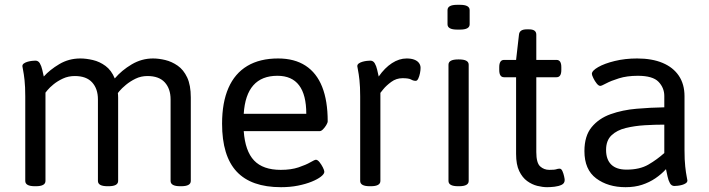

<svg xmlns="http://www.w3.org/2000/svg" viewBox="-20 -772 2945 798"><path d="M616 -529Q640 -529 667 -522.5Q694 -516 718.5 -499Q743 -482 758 -450Q773 -418 773 -367V-20Q773 2 733 2H729Q689 2 689 -20V-359Q689 -403 665 -429.5Q641 -456 593 -456Q566 -456 543.5 -445Q521 -434 503.5 -419.5Q486 -405 476 -393Q466 -381 465 -379L464 -413Q468 -402 469.5 -389.5Q471 -377 471 -366V-20Q471 2 431 2H427Q387 2 387 -20V-359Q387 -403 363 -429.5Q339 -456 291 -456Q264 -456 241.5 -445.5Q219 -435 202.5 -421.5Q186 -408 177.5 -397.5Q169 -387 169 -387V-20Q169 2 129 2H125Q85 2 85 -20V-371Q85 -412 82 -439Q79 -466 76 -480Q73 -494 73 -497Q73 -504 79.5 -508.5Q86 -513 95 -515.5Q104 -518 113 -519Q122 -520 127 -520Q139 -520 145.5 -509Q152 -498 155.5 -482.5Q159 -467 162 -454Q187 -482 226.5 -505.5Q266 -529 314 -529Q338 -529 366 -522.5Q394 -516 418.5 -498Q443 -480 457 -446Q486 -480 527.5 -504.5Q569 -529 616 -529Z M1136 -529Q1204 -529 1250 -499Q1296 -469 1319 -411Q1342 -353 1342 -268Q1342 -262 1336 -252Q1330 -242 1322.5 -234.5Q1315 -227 1309 -227H993Q999 -144 1036 -105Q1073 -66 1147 -66Q1190 -66 1221 -76.5Q1252 -87 1270 -97.5Q1288 -108 1293 -108Q1300 -108 1308 -98Q1316 -88 1322 -76Q1328 -64 1328 -58Q1328 -49 1314 -38Q1300 -27 1275.5 -17Q1251 -7 1218.5 -0.5Q1186 6 1148 6Q1024 6 963.5 -59Q903 -124 903 -258Q903 -346 929.5 -406.5Q956 -467 1008 -498Q1060 -529 1136 -529ZM1133 -457Q1068 -457 1033 -417.5Q998 -378 993 -299H1253Q1253 -378 1223 -417.5Q1193 -457 1133 -457Z M1670 -529Q1689 -529 1702 -524Q1715 -519 1721.5 -510Q1728 -501 1728 -490Q1728 -480 1725.5 -467.5Q1723 -455 1718.5 -445.5Q1714 -436 1708 -436Q1698 -436 1688.5 -441.5Q1679 -447 1653 -447Q1627 -447 1606 -431.5Q1585 -416 1573 -401Q1561 -386 1561 -386V-20Q1561 2 1521 2H1517Q1477 2 1477 -20V-371Q1477 -412 1474 -439Q1471 -466 1468 -480Q1465 -494 1465 -497Q1465 -504 1471.5 -508.5Q1478 -513 1487 -515.5Q1496 -518 1505 -519Q1514 -520 1519 -520Q1531 -520 1537.5 -509Q1544 -498 1547.5 -482.5Q1551 -467 1554 -454Q1579 -490 1609 -509.5Q1639 -529 1670 -529Z M1888 -525Q1928 -525 1928 -503V-20Q1928 2 1888 2H1884Q1844 2 1844 -20V-503Q1844 -525 1884 -525ZM1892 -752Q1932 -752 1932 -730V-671Q1932 -649 1892 -649H1880Q1840 -649 1840 -671V-730Q1840 -752 1880 -752Z M2179 -650Q2209 -650 2209 -628V-523H2293Q2313 -523 2313 -493V-481Q2313 -451 2293 -451H2209V-140Q2209 -95 2225 -80.5Q2241 -66 2263 -66Q2285 -66 2292 -68.5Q2299 -71 2306 -71Q2313 -71 2317.5 -61Q2322 -51 2324.5 -39.5Q2327 -28 2327 -24Q2327 -10 2314.5 -4Q2302 2 2285 4Q2268 6 2254 6Q2235 6 2213 0.5Q2191 -5 2171 -19.5Q2151 -34 2138 -61Q2125 -88 2125 -132V-451H2075Q2055 -451 2055 -481V-493Q2055 -523 2075 -523H2125L2137 -628Q2139 -650 2169 -650Z M2628 -529Q2690 -529 2734 -510.5Q2778 -492 2801.5 -457Q2825 -422 2825 -372V-148Q2825 -107 2828 -80Q2831 -53 2834 -38.5Q2837 -24 2837 -22Q2837 -15 2830.5 -10.5Q2824 -6 2815 -3.5Q2806 -1 2797 0Q2788 1 2783 1Q2771 1 2764.5 -10.5Q2758 -22 2754.5 -38.5Q2751 -55 2748 -69Q2729 -48 2704 -31Q2679 -14 2648.5 -4Q2618 6 2580 6Q2507 6 2458 -30.5Q2409 -67 2409 -144Q2409 -207 2439 -243.5Q2469 -280 2518 -297.5Q2567 -315 2625.5 -320Q2684 -325 2741 -326V-373Q2741 -407 2717 -432Q2693 -457 2631 -457Q2586 -457 2552.5 -446.5Q2519 -436 2499.5 -425.5Q2480 -415 2475 -415Q2468 -415 2460 -425Q2452 -435 2446 -447.5Q2440 -460 2440 -465Q2440 -478 2466 -493Q2492 -508 2535 -518.5Q2578 -529 2628 -529ZM2741 -254Q2702 -254 2660 -251.5Q2618 -249 2581 -240Q2544 -231 2521.5 -209.5Q2499 -188 2499 -149Q2499 -109 2520.5 -88Q2542 -67 2584 -67Q2639 -67 2675 -88Q2711 -109 2741 -136Z"/></svg>

Font: Asap VF Beta
Style: Regular
Weight: 400
Designer: Pablo Cosgaya
Foundry: Pablo Cosgaya
Version: Version 1.007